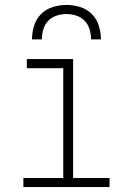

<svg xmlns="http://www.w3.org/2000/svg" viewBox="-20 -760 540 780"><path d="M75 0V-37H237V-483H89V-520H277V-37H425V0ZM110 -600Q110 -628 118.5 -655.5Q127 -683 147 -703Q167 -723 194.5 -731.5Q222 -740 250 -740Q278 -740 305.5 -731.5Q333 -723 353 -703Q373 -683 381.5 -655.5Q390 -628 390 -600H350Q350 -620 344 -640.5Q338 -661 324 -675.5Q310 -690 290 -696.5Q270 -703 250 -703Q230 -703 210 -696.5Q190 -690 176 -675.5Q162 -661 156 -640.5Q150 -620 150 -600Z"/></svg>

Font: Iosevka SS04 Extralight
Style: Regular
Weight: 200
Monospace: yes
Designer: Belleve Invis
Foundry: Belleve Invis
Version: Version 19.0.0; ttfautohint (v1.8.4)